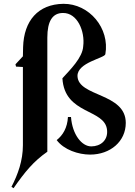

<svg xmlns="http://www.w3.org/2000/svg" viewBox="-20 -795 709 1006"><path d="M40 184 51 191C111 105 155 51 228 0V-598C228 -684 255 -727 310 -727C386 -728 426 -630 416 -553C413 -493 347 -429 307 -385C318 -192 531 -227 541 -113C546 -60 507 -28 458 -28C409 -28 359 -89 352 -182H336C333 -125 309 -86 277 -61C315 -10 391 15 452 15C558 15 639 -54 639 -151C639 -309 390 -287 386 -396C384 -468 528 -490 532 -511C556 -647 448 -776 312 -775C180 -773 105 -687 101 -548L100 -500L61 -458L64 -446L100 -444V-34C100 46 74 119 40 184Z"/></svg>

Font: Sinistre
Style: Bold
Weight: 700
Designer: Jules Durand
Foundry: Collletttivo
Version: Version 69.420;Glyphs 3.2 (3217)